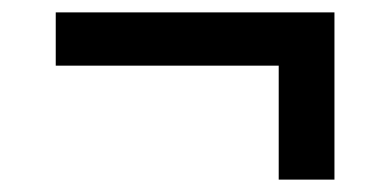

<svg xmlns="http://www.w3.org/2000/svg" viewBox="-20 -422 630 310"><path d="M70 -402H520V-132H430V-316H70Z"/></svg>

Font: Retni Sans Medium
Style: Regular
Weight: 500
Designer: Vitaly Kuzmin
Foundry: ParaType Ltd.
Version: Version 1.00;March 2, 2019;FontCreator 11.5.0.2425 64-bit; t